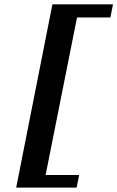

<svg xmlns="http://www.w3.org/2000/svg" viewBox="-20 -728 538 880"><path d="M485.8 -647.9H333L189 74.2H342.8L331.1 131.8H54.2L220.2 -708H498Z"/></svg>

Font: Charis SIL Cyr
Style: Bold Italic
Weight: 700
Italic angle: -11°
Foundry: SIL International
Version: Version 5.000